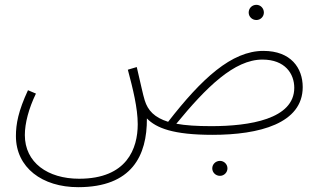

<svg xmlns="http://www.w3.org/2000/svg" viewBox="-20 -546 1328 796"><path d="M1043 -463C1060 -463 1074 -477 1074 -494C1074 -512 1060 -526 1043 -526C1025 -526 1011 -512 1011 -494C1011 -477 1025 -463 1043 -463ZM304 230C527 230 590 99 589 -55C628 -15 698 13 861 13C1055 13 1235 -34 1235 -185C1235 -264 1186 -335 1072 -335C940 -335 816 -220 677 -41C620 -59 593 -88 580 -130C572 -156 565 -192 547 -268L510 -257C531 -178 551 -98 551 -31C551 69 507 195 308 195C178 195 83 128 83 14C83 -35 99 -96 129 -158L96 -172C56 -86 46 -32 46 18C46 149 155 230 304 230ZM1068 -299C1162 -299 1200 -240 1200 -182C1200 -52 1014 -23 856 -23C796 -23 749 -26 711 -33C835 -184 951 -299 1068 -299ZM892 183C909 183 923 169 923 152C923 135 909 121 892 121C874 121 860 135 860 152C860 169 874 183 892 183Z"/></svg>

Font: Noto Sans Arabic ExtLt
Style: Regular
Weight: 200
Designer: Monotype Design Team, Nadine Chahine, Nizar Qandah and Khaled Hosny
Foundry: Monotype Imaging Inc.
Version: Version 2.012